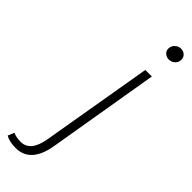

<svg xmlns="http://www.w3.org/2000/svg" viewBox="-471 -755 1018 1018"><g transform="rotate(45 38.5 -245.5)"><path d="M-145 234 -130 198Q-108 209 -73 209Q-1 209 18 100L125 -528H174L69 96Q44 251 -69 251Q-116 251 -145 234ZM131 -694Q131 -714 145.5 -728Q160 -742 179 -742Q197 -742 209.5 -731Q222 -720 222 -701Q222 -681 207.5 -668Q193 -655 174 -655Q157 -655 144 -666Q131 -677 131 -694Z"/></g></svg>

Font: Nebula Sans Light
Style: Regular
Weight: 300
Italic angle: -9°
Designer: Paul D. Hunt for Adobe (as Source Sans)
Foundry: Nebula Entertainment & Broadcasting LLC
Version: Version 1.010